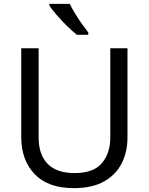

<svg xmlns="http://www.w3.org/2000/svg" viewBox="-20 -964 771 994"><path d="M640 -252Q640 -178 610 -118.5Q580 -59 518.5 -24.5Q457 10 362 10Q229 10 159.5 -62.5Q90 -135 90 -254V-714H180V-251Q180 -164 226.5 -116Q273 -68 367 -68Q464 -68 507.5 -119.5Q551 -171 551 -252V-714H640ZM341 -944Q352 -922 368.5 -894.5Q385 -867 403.5 -841Q422 -815 437 -796V-784H378Q355 -802 326 -830.5Q297 -859 272.5 -887.5Q248 -916 236 -934V-944Z"/></svg>

Font: Noto Sans Hanunoo
Style: Regular
Weight: 400
Designer: Monotype Design Team
Foundry: Monotype Imaging Inc.
Version: Version 2.003; ttfautohint (v1.8.4.7-5d5b)